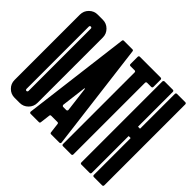

<svg xmlns="http://www.w3.org/2000/svg" viewBox="-153 -922 1143 1143"><g transform="rotate(45 418.5 -350.0)"><path d="M200.7 -74.7Q200.7 -43.9 178.7 -22Q156.7 0 126 0H82.5Q51.8 0 29.8 -22Q7.8 -43.9 7.8 -74.7V-625.5Q7.8 -656.2 29.8 -678.2Q51.8 -700.2 82.5 -700.2H126Q156.7 -700.2 178.7 -678.2Q200.7 -656.2 200.7 -625.5ZM104.5 -78.6Q107.4 -78.6 110.4 -81.5Q112.8 -84 112.8 -87.4V-612.3Q112.8 -616.2 110.4 -618.7Q107.9 -621.1 104.5 -621.1Q100.6 -621.1 98.1 -618.7Q95.7 -616.2 95.7 -612.3V-87.4Q95.7 -84 98.1 -81.3Q100.6 -78.6 104.5 -78.6Z M375.5 -700.2Q382.8 -700.2 383.8 -692.4L469.2 -9.8Q469.7 -6.3 467.3 -2.9Q464.8 0 460.4 0H390.6Q382.8 0 381.8 -7.8L374 -71.3Q373 -78.6 365.2 -78.6H313Q305.2 -78.6 304.2 -71.3L296.4 -7.8Q295.4 0 287.6 0H217.8Q213.9 0 211.4 -2.9Q208.5 -6.8 209 -9.8L294.4 -692.4Q295.4 -700.2 303.2 -700.2ZM317.4 -176.3Q316.9 -173.3 319.8 -169.4Q322.3 -166 326.2 -166H352.1Q356.4 -166 358.9 -169.4Q361.3 -172.9 360.8 -176.3L341.3 -333.5Q341.3 -335 339.4 -335Q336.9 -335 336.9 -333.5Z M577.6 -621.1Q573.7 -621.1 571.3 -618.7Q568.8 -616.2 568.8 -612.3V-8.8Q568.8 -4.9 566.2 -2.4Q563.5 0 560.1 0H490.2Q486.3 0 483.9 -2.4Q481.4 -4.9 481.4 -8.8V-612.3Q481.4 -616.2 479 -618.7Q476.6 -621.1 472.7 -621.1H437.5Q433.6 -621.1 431.2 -623.5Q428.7 -626 428.7 -629.9V-691.4Q428.7 -695.3 431.2 -697.8Q433.6 -700.2 437.5 -700.2H612.8Q616.2 -700.2 618.9 -697.8Q621.6 -695.3 621.6 -691.4V-629.9Q621.6 -626 618.9 -623.5Q616.2 -621.1 612.8 -621.1Z M636.2 -691.4Q636.2 -694.3 639.2 -697.3Q642.1 -700.2 645 -700.2H715.3Q719.2 -700.2 721.7 -697.8Q724.1 -695.3 724.1 -691.4V-400.4Q724.1 -397.9 726.1 -397.9H739.3Q741.2 -397.9 741.2 -400.4V-691.4Q741.2 -695.3 743.9 -697.8Q746.6 -700.2 750 -700.2H820.3Q823.7 -700.2 826.4 -697.8Q829.1 -695.3 829.1 -691.4V-8.8Q829.1 -4.9 826.4 -2.4Q823.7 0 820.3 0H750Q746.6 0 743.9 -2.4Q741.2 -4.9 741.2 -8.8V-317.4Q741.2 -319.3 739.3 -319.3H726.1Q724.1 -319.3 724.1 -317.4V-8.8Q724.1 -4.9 721.7 -2.4Q719.2 0 715.3 0H645Q641.1 0 638.7 -2.4Q636.2 -4.9 636.2 -8.8Z"/></g></svg>

Font: Silence Rounded
Style: Regular
Weight: 400
Designer: Lilo Joris
Foundry: Lilo Joris
Version: Version 1.019;Fontself Maker 3.5.7